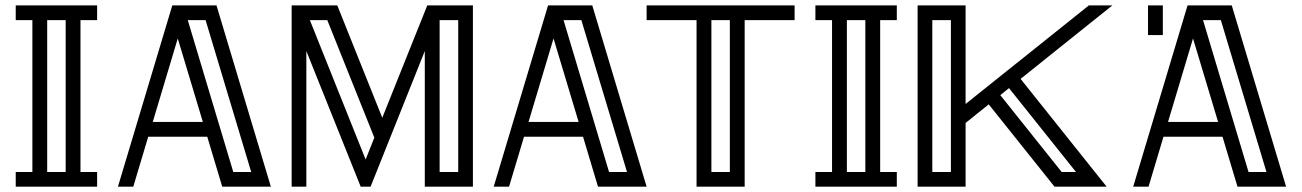

<svg xmlns="http://www.w3.org/2000/svg" viewBox="-20 -701 4889 721"><path d="M226.6 -55.2V-625.5H157.2V-55.2ZM344.7 0H39.1V-55.2H101.6V-625.5H39.1V-680.7H344.7V-625.5H282.2V-55.2H344.7Z M997.1 0H814.5L758.3 -187.5H536.6L480.5 0H422.9L627 -680.7H793ZM741.7 -243.2 647.5 -556.6 553.7 -243.2ZM923.3 -55.2 752 -625.5H685.1L856 -55.2Z M1353 -102.1 1385.7 -184.1 1209 -625.5H1143.6ZM1700.7 -55.2V-625.5H1630.9V-55.2ZM1755.9 0H1575.2V-509.3L1371.6 0H1334.5L1130.4 -509.3V0H1075.2V-680.7H1246.6L1415.5 -258.8L1584.5 -680.7H1755.9Z M2408.2 0H2225.6L2169.4 -187.5H1947.8L1891.6 0H1834L2038.1 -680.7H2204.1ZM2152.8 -243.2 2058.6 -556.6 1964.8 -243.2ZM2334.5 -55.2 2163.1 -625.5H2096.2L2267.1 -55.2Z M2776.4 0H2595.7V-625.5H2408.2V-680.7H2963.9V-625.5H2776.4ZM2720.7 -55.2V-625.5H2651.4V-55.2Z M3229.5 -55.2V-625.5H3160.2V-55.2ZM3347.7 0H3042V-55.2H3104.5V-625.5H3042V-680.7H3347.7V-625.5H3285.2V-55.2H3347.7Z M3550.8 -55.2V-625.5H3481V-55.2ZM4020.5 -55.2 3769 -370.1 3736.3 -343.8 3966.8 -55.2ZM4135.7 0H3939.9L3692.9 -309.1L3606 -239.3V0H3425.8V-680.7H3606V-310.5L4068.8 -680.7H4157.2L3812.5 -404.8Z M4809.6 0H4627L4570.8 -187.5H4349.1L4293 0H4235.4L4439.5 -680.7H4605.5ZM4554.2 -243.2 4460 -556.6 4366.2 -243.2ZM4735.8 -55.2 4564.5 -625.5H4497.6L4668.5 -55.2ZM4346.7 -569.3H4291V-680.7H4346.7Z"/></svg>

Font: X Company
Style: Regular
Weight: 400
Designer: GGBotNet
Foundry: GGBotNet
Version: 0.90